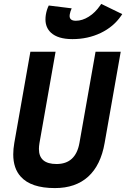

<svg xmlns="http://www.w3.org/2000/svg" viewBox="-20 -960 650 990"><path d="M263.2 9.8Q139.6 9.8 86.9 -49.3Q48.3 -91.8 48.3 -164.1Q48.3 -191.4 53.7 -222.7L136.7 -693.4H266.6L183.6 -222.7Q180.7 -206.1 180.7 -191.9Q180.7 -114.3 271.5 -114.3Q370.1 -114.3 389.6 -222.7L472.7 -693.4H602.5L519.5 -222.7Q499.5 -107.9 434.6 -49.1Q369.6 9.8 263.2 9.8ZM353.5 -758.3Q278.8 -758.3 242.7 -791.5Q214.4 -817.9 214.4 -859.9Q214.4 -871.1 216.3 -883.8Q220.7 -910.6 231.4 -931.6L349.6 -917Q346.2 -909.2 343.5 -901.4Q340.8 -893.6 339.8 -886.7Q338.9 -881.8 338.9 -877.9Q338.9 -853 371.1 -853Q404.3 -853 437.7 -874Q471.2 -895 496.6 -932.1L502 -939.9L610.4 -887.2L604 -877.9Q565.4 -821.8 499.3 -790Q433.1 -758.3 353.5 -758.3Z"/></svg>

Font: CaskaydiaCove NFP
Style: Bold Italic
Weight: 700
Italic angle: -10°
Designer: Aaron Bell
Foundry: Saja Typeworks
Version: Version 2111.001; VTT 6.35;Nerd Fonts 3.1.1